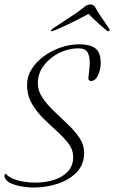

<svg xmlns="http://www.w3.org/2000/svg" viewBox="-32 -808 510 858"><path d="M119 30Q91 30 60.5 24.5Q30 19 9 7Q-12 -5 -12 -24Q-12 -26 -9.5 -29.5Q-7 -33 -5 -30Q8 -16 30.5 -7.5Q53 1 78.5 4.5Q104 8 126 8Q172 8 210.5 -4.5Q249 -17 272 -42.5Q295 -68 295 -106Q295 -139 274 -166.5Q253 -194 222.5 -221.5Q192 -249 161.5 -279Q131 -309 110 -345.5Q89 -382 89 -430Q89 -467 109.5 -499.5Q130 -532 164.5 -557Q199 -582 240 -596Q281 -610 322 -610Q370 -610 394 -592Q418 -574 418 -526Q418 -497 406 -471.5Q394 -446 374 -446Q370 -446 366 -449.5Q362 -453 363 -460Q365 -480 367 -497Q369 -514 369 -527Q369 -559 358.5 -575.5Q348 -592 319 -592Q274 -592 232.5 -571.5Q191 -551 164 -515.5Q137 -480 137 -436Q137 -402 158 -371Q179 -340 209.5 -311Q240 -282 271 -252.5Q302 -223 323 -192Q344 -161 344 -126Q344 -72 310 -37.5Q276 -3 224.5 13.5Q173 30 119 30ZM197 -668Q197 -668 196 -668.5Q195 -669 195 -670Q197 -675 203.5 -680Q210 -685 214 -687Q234 -701 258.5 -716.5Q283 -732 305.5 -747.5Q328 -763 340 -773Q355 -788 372 -788Q388 -788 395 -773Q403 -757 420.5 -732Q438 -707 451 -687Q453 -685 456 -680Q459 -675 457 -670Q455 -668 453 -668Q449 -668 437.5 -677.5Q426 -687 411 -700.5Q396 -714 383 -726.5Q370 -739 364 -746Q344 -735 317.5 -721.5Q291 -708 265.5 -696Q240 -684 221 -676Q202 -668 197 -668Z"/></svg>

Font: Moon Dance
Style: Regular
Weight: 400
Designer: Robert E. Leuschke
Foundry: Robert E. Leuschke
Version: Version 1.010; ttfautohint (v1.8.3)